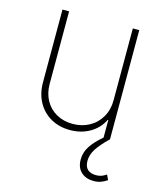

<svg xmlns="http://www.w3.org/2000/svg" viewBox="-111 -611 756 901"><g transform="rotate(15 267.0 -160.5)"><path d="M421.9 -530.3H453.1V0Q414.6 37.1 395.8 65.9Q377 94.7 377 125Q377 152.8 391.6 166.3Q406.2 179.7 432.6 179.7Q447.3 179.7 458.5 175.8Q469.7 171.9 482.4 163.1L494.1 187.5Q478.5 198.2 463.1 203.6Q447.8 209 428.7 209Q391.1 209 367.9 187.5Q344.7 166 344.7 127Q344.7 92.3 363.8 62.7Q382.8 33.2 421.9 0V-85H418.9Q399.4 -43.5 356.9 -18.3Q314.5 6.8 259.8 6.8Q207.5 6.8 166.7 -16.1Q126 -39.1 103 -80.8Q80.1 -122.6 80.1 -176.8V-530.3H112.3V-177.7Q112.3 -132.8 131.6 -97.9Q150.9 -63 185.5 -43.7Q220.2 -24.4 264.6 -24.4Q308.6 -24.4 344.5 -43.9Q380.4 -63.5 401.1 -99.1Q421.9 -134.8 421.9 -180.7Z"/></g></svg>

Font: Pretendard Std Thin
Style: Regular
Weight: 100
Designer: Base glyphs from Inter by Rasmus Andersson; Hangeul glyphs from Noto Sans CJK(Source Han Sans) by Jang Soo-young and Kan
Foundry: Kil Hyung-jin
Version: Version 1.309